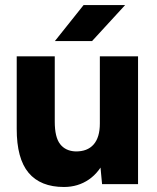

<svg xmlns="http://www.w3.org/2000/svg" viewBox="-20 -727 618 758"><path d="M374.2 -92.6V-504.6H525V0H383ZM278 -129.2Q324.8 -128.4 349.5 -156.5Q374.2 -184.6 374.2 -239.2H421Q421 -160.2 397.4 -104Q373.8 -47.8 330.9 -18.3Q288 11.2 232.4 11.2Q139.8 11.2 92.8 -44.9Q45.8 -101 46 -218.6V-246.6H196.2Q196.2 -185.2 217.4 -158Q238.6 -130.8 278 -129.2ZM46 -504.6H196.2V-246.6H46ZM310 -707H474L343.4 -564.8H196.6Z"/></svg>

Font: 寒蝉端黑体 Light
Style: Regular
Weight: 300
Designer: ChillDuanSans {Warren2060}; 
Source Han Sans {Ryoko NISHIZUKA 西塚涼子 (kana, bopomofo & ideographs); Paul D. Hunt (Latin, G
Foundry: ChillType&Adobe
Version: Version 1.300;Glyphs 3.3 (3306)